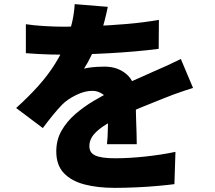

<svg xmlns="http://www.w3.org/2000/svg" viewBox="-20 -842 1040 928"><path d="M501 -809Q496 -782 484.5 -738Q473 -694 451 -638Q437 -606 420 -571Q403 -536 386 -510Q396 -513 414 -515.5Q432 -518 451.5 -519Q471 -520 485 -520Q550 -520 593 -482Q636 -444 636 -369Q636 -348 636.5 -319.5Q637 -291 638 -260Q639 -229 640 -199Q641 -169 641 -145H497Q499 -161 500 -182Q501 -203 501.5 -227Q502 -251 502.5 -274Q503 -297 503 -318Q503 -368 478.5 -385.5Q454 -403 427 -403Q389 -403 347.5 -382.5Q306 -362 280 -336Q258 -313 235.5 -285.5Q213 -258 187 -223L58 -320Q118 -374 165.5 -427Q213 -480 248 -536.5Q283 -593 306 -655Q320 -695 329.5 -738.5Q339 -782 341 -822ZM105 -725Q143 -719 194 -716Q245 -713 285 -713Q350 -713 429.5 -716Q509 -719 591.5 -726Q674 -733 748 -746L747 -606Q694 -599 631 -593.5Q568 -588 503 -584.5Q438 -581 379.5 -579.5Q321 -578 277 -578Q257 -578 227 -578.5Q197 -579 165 -581Q133 -583 105 -585ZM913 -417Q896 -412 871 -403.5Q846 -395 821 -386Q796 -377 777 -369Q731 -351 667.5 -325Q604 -299 535 -264Q492 -242 465 -221.5Q438 -201 425 -180.5Q412 -160 412 -136Q412 -120 418.5 -109Q425 -98 439.5 -91Q454 -84 478 -80.5Q502 -77 537 -77Q604 -77 683 -85.5Q762 -94 828 -108L823 48Q793 52 743.5 56.5Q694 61 639 63.5Q584 66 534 66Q452 66 388.5 49.5Q325 33 288.5 -5.5Q252 -44 252 -110Q252 -166 277.5 -210.5Q303 -255 344 -290.5Q385 -326 433 -354.5Q481 -383 526 -405Q572 -429 606 -444.5Q640 -460 669 -472.5Q698 -485 726 -498Q759 -512 790.5 -526.5Q822 -541 854 -557Z"/></svg>

Font: Noto Sans JP Thin Black
Style: Regular
Weight: 900
Version: Version 2.004-H2;hotconv 1.0.118;makeotfexe 2.5.65603